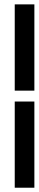

<svg xmlns="http://www.w3.org/2000/svg" viewBox="-20 -644 178 878"><path d="M137.2 -229.5H47.4V-624H137.2ZM137.2 214.4H47.4V-179.7H137.2Z"/></svg>

Font: Uroob
Style: Regular
Weight: 400
Designer: Hussain K H
Foundry: Swanthanthra Malayalam Computing(http://smc.org.in)
Version: Version 2.0.0+20200101